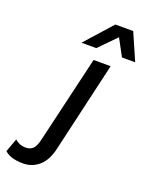

<svg xmlns="http://www.w3.org/2000/svg" viewBox="-334 -828 880 1131"><g transform="rotate(20 106.0 -262.5)"><path d="M36 -571 187 -740H299L373 -571H290L233 -677L129 -571ZM-46 215Q-123 215 -161 180L-130 96Q-101 122 -63 122Q-34 122 -17 105.5Q0 89 10 45L138 -500H245L114 66Q97 141 54.5 178Q12 215 -46 215Z"/></g></svg>

Font: Elaine Sans Medium
Style: Italic
Weight: 500
Italic angle: -13°
Designer: Wei Huang
Foundry: Wei Huang
Version: Version 2.001;December 24, 2019;FontCreator 12.0.0.2547 64-b